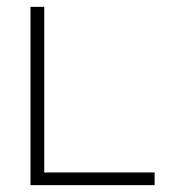

<svg xmlns="http://www.w3.org/2000/svg" viewBox="-20 -540 540 560"><path d="M69 0V-520H109V-37H431V0Z"/></svg>

Font: Iosevka Extralight
Style: Regular
Weight: 200
Monospace: yes
Designer: Belleve Invis
Foundry: Belleve Invis
Version: Version 32.0.1; ttfautohint (v1.8.4)